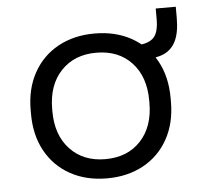

<svg xmlns="http://www.w3.org/2000/svg" viewBox="-46 -620 725 682"><g transform="rotate(-5 316.5 -279.0)"><path d="M309 14Q235 14 178.6 -17.1Q122.2 -48.2 90.9 -104.9Q59.5 -161.5 59.5 -237.8V-250.8Q59.5 -327 90.9 -383.6Q122.2 -440.2 178.6 -471.4Q235 -502.5 309 -502.5Q383 -502.5 439.4 -471.4Q495.8 -440.2 527.1 -383.6Q558.5 -327 558.5 -250.8V-237.8Q558.5 -161.5 527.1 -104.9Q495.8 -48.2 439.4 -17.1Q383 14 309 14ZM309 -54.5Q388 -54.5 435 -104.8Q482 -155 482 -240V-248.5Q482 -333.5 435.1 -383.8Q388.2 -434 309 -434Q230.8 -434 183.4 -383.8Q136 -333.5 136 -248.5V-240Q136 -155 183.4 -104.8Q230.8 -54.5 309 -54.5ZM477.2 -395.5 449.5 -447.5Q492.5 -448 513 -465.8Q533.5 -483.5 533.5 -534.5V-572H605V-532Q605 -480.8 590.6 -450.8Q576.2 -420.8 547.9 -408Q519.5 -395.2 477.2 -395.5Z"/></g></svg>

Font: Space Grotesk Variable Light
Style: Regular
Weight: 300
Designer: Florian Karsten
Foundry: Florian Karsten
Version: Version 2.000